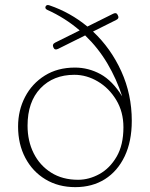

<svg xmlns="http://www.w3.org/2000/svg" viewBox="-20 -740 600 770"><path d="M508.5 -255.5Q508.5 -173 480 -113.2Q451.5 -53.5 400.8 -21.5Q350 10.5 282 10.5Q214 10.5 162.2 -20.8Q110.5 -52 81.5 -107Q52.5 -162 52.5 -232.5Q52.5 -297.5 80.5 -351.2Q108.5 -405 159.8 -437Q211 -469 280.5 -469Q334.5 -469 382.8 -442.8Q431 -416.5 470 -353.5Q447.5 -423 410.8 -485.2Q374 -547.5 321.5 -598L213 -544Q199.5 -537.5 194.5 -549Q188 -562.5 201 -569L299.5 -618Q241.5 -668 169.5 -700.5Q159 -705.5 163 -714.5Q167.5 -722.5 178.5 -718.5Q262 -690 330.5 -633.5L434 -685Q447.5 -691.5 452.5 -679Q459.5 -666.5 446 -660L353 -613.5Q424.5 -546.5 466.5 -454Q508.5 -361.5 508.5 -255.5ZM90.5 -236Q90.5 -174.5 115 -125.5Q139.5 -76.5 185 -47.8Q230.5 -19 293 -19Q337 -19 378.8 -42Q420.5 -65 447.8 -111.8Q475 -158.5 475 -229.5Q475 -291.5 446.2 -339Q417.5 -386.5 372.5 -413.2Q327.5 -440 278 -440Q194 -440 142.2 -385.8Q90.5 -331.5 90.5 -236Z"/></svg>

Font: Fraunces 9pt SuperSoft Thin
Style: Regular
Weight: 100
Version: Version 1.000;[b76b70a41]